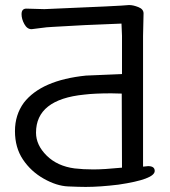

<svg xmlns="http://www.w3.org/2000/svg" viewBox="-20 -717 669 757"><path d="M348 -49Q390 -49 461 -56L460 -348L419 -349Q353 -349 312 -344Q122 -325 122 -194Q122 -145 164 -103.5Q206 -62 274 -53Q308 -49 348 -49ZM318 20Q293 20 248 18Q203 16 152.5 -12.5Q102 -41 70.5 -88Q39 -135 39 -200Q39 -264 74 -312Q143 -401 319 -419L461 -425V-576L459 -624L314 -618L188 -611Q164 -610 140.5 -606.5Q117 -603 105 -602H104Q87 -602 76 -622Q65 -642 65 -661Q65 -683 84 -683L155 -681Q467 -694 487 -697H491Q505 -697 525.5 -689Q546 -681 546 -664L544 -575V-60L564 -62Q590 -62 590 -43Q590 -10 447 11Q373 20 318 20Z"/></svg>

Font: ToneOZ-Pinyin-WenKai-Medium
Style: Medium
Weight: 700
Designer: Fontworks Inc.
Foundry: ToneOZ
Version: Version 0.240331